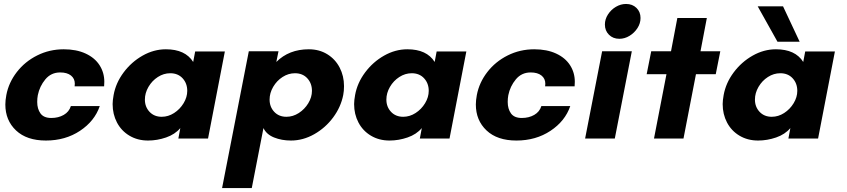

<svg xmlns="http://www.w3.org/2000/svg" viewBox="-20 -700 4279 970"><path d="M7 -172Q7 -193 12 -220Q24 -283 65 -336Q106 -389 168 -420Q230 -451 302 -451Q366 -451 412.5 -429.5Q459 -408 483 -370.5Q507 -333 507 -287Q507 -272 506 -264H357Q358 -268 358 -277Q358 -303 338.5 -318.5Q319 -334 284 -334Q238 -334 209 -299Q180 -264 171 -219Q168 -203 168 -185Q168 -150 184.5 -127Q201 -104 239 -104Q275 -104 302 -119.5Q329 -135 338 -164H484Q458 -88 384 -39Q310 10 212 10Q115 10 61 -41Q7 -92 7 -172Z M549 -174Q549 -193 554 -220Q565 -281 604.5 -334Q644 -387 700.5 -419Q757 -451 818 -451Q916 -451 956 -387L966 -440H1116L1031 0H881L891 -53Q864 -21 819 -5.5Q774 10 728 10Q675 10 634 -14.5Q593 -39 571 -81Q549 -123 549 -174ZM797 -110Q830 -110 859.5 -129Q889 -148 907.5 -178.5Q926 -209 926 -241Q926 -279 902.5 -304.5Q879 -330 840 -330Q807 -330 777.5 -311Q748 -292 730 -261Q712 -230 712 -197Q712 -160 735.5 -135Q759 -110 797 -110Z M1237 -441H1387L1376 -387Q1440 -451 1540 -451Q1593 -451 1633.5 -426Q1674 -401 1696 -358.5Q1718 -316 1718 -265Q1718 -240 1714 -220Q1702 -159 1663 -106.5Q1624 -54 1567.5 -22Q1511 10 1450 10Q1403 10 1364.5 -5.5Q1326 -21 1311 -53L1252 250H1102ZM1427 -110Q1460 -110 1489.5 -129Q1519 -148 1537.5 -178.5Q1556 -209 1556 -241Q1556 -279 1532.5 -304.5Q1509 -330 1470 -330Q1437 -330 1407.5 -311Q1378 -292 1360 -261Q1342 -230 1342 -197Q1342 -160 1365.5 -135Q1389 -110 1427 -110Z M1769 -174Q1769 -193 1774 -220Q1785 -281 1824.5 -334Q1864 -387 1920.5 -419Q1977 -451 2038 -451Q2136 -451 2176 -387L2186 -440H2336L2251 0H2101L2111 -53Q2084 -21 2039 -5.5Q1994 10 1948 10Q1895 10 1854 -14.5Q1813 -39 1791 -81Q1769 -123 1769 -174ZM2017 -110Q2050 -110 2079.5 -129Q2109 -148 2127.5 -178.5Q2146 -209 2146 -241Q2146 -279 2122.5 -304.5Q2099 -330 2060 -330Q2027 -330 1997.5 -311Q1968 -292 1950 -261Q1932 -230 1932 -197Q1932 -160 1955.5 -135Q1979 -110 2017 -110Z M2384 -172Q2384 -193 2389 -220Q2401 -283 2442 -336Q2483 -389 2545 -420Q2607 -451 2679 -451Q2743 -451 2789.5 -429.5Q2836 -408 2860 -370.5Q2884 -333 2884 -287Q2884 -272 2883 -264H2734Q2735 -268 2735 -277Q2735 -303 2715.5 -318.5Q2696 -334 2661 -334Q2615 -334 2586 -299Q2557 -264 2548 -219Q2545 -203 2545 -185Q2545 -150 2561.5 -127Q2578 -104 2616 -104Q2652 -104 2679 -119.5Q2706 -135 2715 -164H2861Q2835 -88 2761 -39Q2687 10 2589 10Q2492 10 2438 -41Q2384 -92 2384 -172Z M3022 -441H3172L3086 0H2936ZM3143 -680Q3175 -680 3195.5 -660Q3216 -640 3216 -609Q3216 -582 3200.5 -558Q3185 -534 3160.5 -519Q3136 -504 3109 -504Q3077 -504 3056.5 -524.5Q3036 -545 3036 -576Q3036 -603 3051.5 -627Q3067 -651 3091.5 -665.5Q3116 -680 3143 -680Z M3347 -325H3247L3270 -441H3370L3402 -609H3551L3519 -441H3619L3596 -325H3496L3433 0H3284Z M3631 -174Q3631 -193 3636 -220Q3647 -281 3686.5 -334Q3726 -387 3782.5 -419Q3839 -451 3900 -451Q3998 -451 4038 -387L4048 -440H4198L4113 0H3963L3973 -53Q3946 -21 3901 -5.5Q3856 10 3810 10Q3757 10 3716 -14.5Q3675 -39 3653 -81Q3631 -123 3631 -174ZM3879 -110Q3912 -110 3941.5 -129Q3971 -148 3989.5 -178.5Q4008 -209 4008 -241Q4008 -279 3984.5 -304.5Q3961 -330 3922 -330Q3889 -330 3859.5 -311Q3830 -292 3812 -261Q3794 -230 3794 -197Q3794 -160 3817.5 -135Q3841 -110 3879 -110ZM3808 -668H3936L4020 -489H3908Z"/></svg>

Font: Teachers
Style: Bold Italic
Weight: 700
Designer: Alfredo Marco Pradil & Chank Diesel
Version: Version 0.009